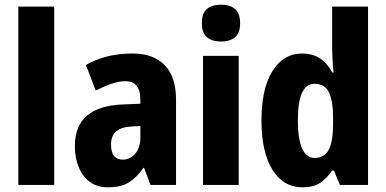

<svg xmlns="http://www.w3.org/2000/svg" viewBox="-20 -788 1646 818"><path d="M211 0H58V-760H211Z M545 -560Q633 -560 681.5 -510.5Q730 -461 730 -363V0H621L594 -73H591Q562 -31 528.5 -10.5Q495 10 440 10Q393 10 362 -13.5Q331 -37 315 -76.5Q299 -116 299 -165Q299 -252 351 -295.5Q403 -339 501 -343L578 -346V-363Q578 -442 515 -442Q488 -442 456 -431.5Q424 -421 388 -402L346 -511Q387 -535 437 -547.5Q487 -560 545 -560ZM539 -249Q494 -246 473.5 -227Q453 -208 453 -172Q453 -108 503 -108Q535 -108 556.5 -133.5Q578 -159 578 -202V-251Z M922 -768Q961 -768 982 -749Q1003 -730 1003 -689Q1003 -648 981.5 -629.5Q960 -611 922 -611Q883 -611 861.5 -629.5Q840 -648 840 -689Q840 -731 861 -749.5Q882 -768 922 -768ZM997 -550V0H845V-550Z M1269 10Q1187 10 1140.5 -65Q1094 -140 1094 -275Q1094 -411 1141 -485.5Q1188 -560 1267 -560Q1311 -560 1342.5 -539.5Q1374 -519 1396 -479H1401Q1398 -509 1396.5 -536.5Q1395 -564 1395 -584V-760H1548V0H1428L1403 -61H1395Q1371 -26 1342.5 -8Q1314 10 1269 10ZM1320 -115Q1362 -115 1380.5 -150Q1399 -185 1399 -260V-286Q1399 -360 1381 -395.5Q1363 -431 1320 -431Q1249 -431 1249 -276Q1249 -194 1267.5 -154.5Q1286 -115 1320 -115Z"/></svg>

Font: Noto Sans Lao UI Cond ExtBd
Style: Regular
Weight: 800
Width: 3
Designer: Monotype Design Team
Foundry: Monotype Imaging Inc.
Version: Version 2.000; ttfautohint (v1.8.4.7-5d5b)